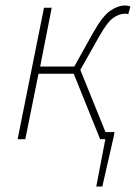

<svg xmlns="http://www.w3.org/2000/svg" viewBox="-20 -506 496 698"><path d="M330 172 363 0H350L356 -26H396L394 -12L352 172ZM44 0 140 -478H168L126 -264H250L318 -386Q353 -448 381 -467Q409 -486 434 -486Q446 -486 454 -482L446 -454Q442 -456 439 -456Q436 -456 432 -456Q414 -456 392.5 -441.5Q371 -427 342 -376L272 -252L374 0H344L248 -238H120L72 0Z"/></svg>

Font: Source Sans Variable
Style: Italic
Weight: 200
Italic angle: -11°
Designer: Paul D. Hunt
Foundry: Adobe Systems Incorporated
Version: Version 3.006;hotconv 1.0.111;makeotfexe 2.5.65597